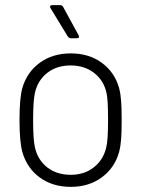

<svg xmlns="http://www.w3.org/2000/svg" viewBox="-20 -720 573 748"><path d="M67 -128Q56 -168 56 -253Q56 -338 67 -377Q85 -439 135 -475.5Q185 -512 256 -512Q327 -512 377 -475Q427 -438 444 -377Q450 -354 452 -325.5Q454 -297 454 -253Q454 -207 452 -179Q450 -151 444 -128Q427 -66 376.5 -29Q326 8 256 8Q185 8 135 -28.5Q85 -65 67 -128ZM394 -146Q401 -173 401 -252Q401 -332 395 -358Q384 -407 346.5 -436Q309 -465 255 -465Q201 -465 164 -436Q127 -407 116 -358Q109 -327 109 -252Q109 -177 116 -146Q127 -97 164 -68Q201 -39 256 -39Q309 -39 346 -68.5Q383 -98 394 -146ZM244 -578 177 -688Q175 -692 175 -694Q175 -700 184 -700H214Q223 -700 226 -693L286 -583Q288 -579 288 -577Q288 -571 279 -571H256Q249 -571 244 -578Z"/></svg>

Font: Barlow Light
Style: Regular
Weight: 300
Designer: Jeremy Tribby
Foundry: Tribby Type
Version: Version 1.422